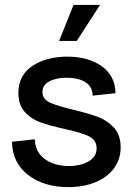

<svg xmlns="http://www.w3.org/2000/svg" viewBox="-20 -747 548 783"><path d="M29 -169 122 -179Q123 -128 162 -99Q201 -70 261 -70Q309 -70 341.5 -89Q374 -108 374 -142Q374 -176 342 -191.5Q310 -207 244 -221Q185 -234 146.5 -247.5Q108 -261 81.5 -290Q55 -319 55 -368Q55 -440 112 -478Q169 -516 254 -516Q341 -516 395.5 -476.5Q450 -437 451 -367L358 -357Q357 -394 328 -412Q299 -430 252 -430Q209 -430 181 -415Q153 -400 153 -372Q153 -343 183 -329Q213 -315 277 -300Q339 -285 377.5 -271Q416 -257 444 -227Q472 -197 472 -146Q472 -98 445.5 -61.5Q419 -25 370.5 -4.5Q322 16 259 16Q158 16 94 -34Q30 -84 29 -169ZM388 -727 293 -580H221L280 -727Z"/></svg>

Font: MedMera Sans Display
Style: Regular
Weight: 500
Designer: Kasper Nordkvist
Foundry: UNCUT.wtf
Version: Version 1.300